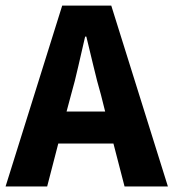

<svg xmlns="http://www.w3.org/2000/svg" viewBox="-26 -672 625 692"><path d="M382.8 -154.8H184.1L144 0H-5.9L198.2 -651.9H375L579.1 0H422.9ZM353 -270 337.9 -330.1Q323.7 -378.9 310.8 -433.8Q297.9 -488.8 285.2 -540H280.8Q268.6 -488.3 256.3 -433.6Q244.1 -378.9 230 -330.1L213.9 -270Z"/></svg>

Font: SourceSansPro-Bold
Style: Bold
Weight: 700
Designer: Paul D. Hunt
Foundry: Adobe Systems Incorporated
Version: Version 1.050;PS Version 1.000;hotconv 1.0.70;makeotf.lib2.5